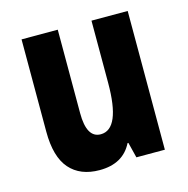

<svg xmlns="http://www.w3.org/2000/svg" viewBox="-82 -581 657 671"><g transform="rotate(-15 246.0 -246.0)"><path d="M437 -502V0H334L320 -56H317Q284 10 199 10Q129 10 91 -33.5Q53 -77 53 -168V-502H184V-200Q184 -110 235 -110Q306 -110 306 -277V-502Z"/></g></svg>

Font: Noto Sans Armenian ExtraCondensed
Style: Bold
Weight: 700
Width: 2
Designer: Monotype Design Team
Foundry: Monotype Imaging Inc.
Version: Version 2.008; ttfautohint (v1.8.4.7-5d5b)